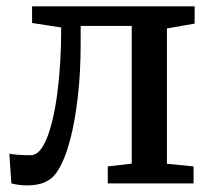

<svg xmlns="http://www.w3.org/2000/svg" viewBox="-20 -575 664 602"><path d="M590.3 -555.2V-501L503.4 -485.8V-61.5L586.9 -53.2V0H317.9V-53.2L393.1 -62V-493.7H232.9V-439Q232.9 -350.1 224.4 -274.7Q215.8 -199.2 202.1 -145.3Q188.5 -91.3 173.3 -62Q162.6 -39.1 150.1 -24.9Q137.7 -10.7 116.9 -2.2Q96.2 6.3 63 6.3Q40 6.3 15.6 0L9.3 -93.3Q30.3 -88.4 77.1 -88.4Q105 -88.4 126.5 -140.6Q147.9 -192.9 159.9 -284.2Q171.9 -375.5 171.9 -488.8L80.6 -502.9V-555.2Z"/></svg>

Font: Merriweather
Style: Regular
Weight: 400
Designer: Eben Sorkin
Foundry: Eben Sorkin
Version: Version 1.584; ttfautohint (v1.6)